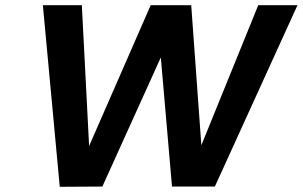

<svg xmlns="http://www.w3.org/2000/svg" viewBox="-20 -718 1165 739"><path d="M1125 -698 807 0H642L599 -497L374 0L210 1L145 -698H295L323 -156L560 -698H716L755 -159L974 -698Z"/></svg>

Font: Fz Poppins SemBd
Style: Italic
Weight: 600
Italic angle: -10°
Designer: Ninad Kale (Devanagari), Jonny Pinhorn (Latin)
Foundry: Indian Type Foundry
Version: Vit hóa bi Vntype.Com & FontZin.Com